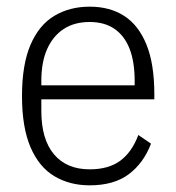

<svg xmlns="http://www.w3.org/2000/svg" viewBox="-20 -544 529 576"><path d="M249 12Q189 12 143 -15.5Q97 -43 71.5 -102.5Q46 -162 46 -256Q46 -350 71.5 -409.5Q97 -469 143 -496.5Q189 -524 249 -524Q310 -524 353 -496Q396 -468 419.5 -410Q443 -352 443 -261V-246H104V-211Q104 -126 142 -81Q180 -36 249 -36Q306 -36 341 -62Q376 -88 395 -139L433 -113Q411 -55 366.5 -21.5Q322 12 249 12ZM249 -478Q203 -478 171 -457Q139 -436 121.5 -397Q104 -358 104 -301V-288H384V-301Q384 -358 369 -397Q354 -436 324 -457Q294 -478 249 -478Z"/></svg>

Font: IBM Plex Sans Condensed Light
Style: Regular
Weight: 300
Width: 3
Designer: Mike Abbink, Paul van der Laan, Pieter van Rosmalen
Foundry: Bold Monday
Version: Version 3.201